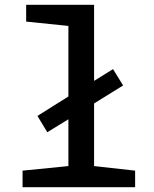

<svg xmlns="http://www.w3.org/2000/svg" viewBox="-20 -780 640 800"><path d="M74 0V-69L265 -88V-283L177 -229L136 -297L265 -378V-672L89 -690V-760H372V-443L451 -492L493 -424L372 -349V-88L543 -69V0Z"/></svg>

Font: Noto Sans Mono Medium
Style: Regular
Weight: 500
Designer: Monotype Design Team
Foundry: Monotype Imaging Inc.
Version: Version 2.014